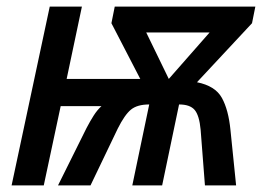

<svg xmlns="http://www.w3.org/2000/svg" viewBox="-20 -559 794 579"><path d="M15 0 130 -539H227L181 -321H403L316 -489L326 -539H750L740 -489L574 -311Q629 -300 649 -264Q669 -228 675 -167L692 0H598L585 -168Q581 -211 567 -227.5Q553 -244 520 -244L469 0H379L430 -244Q394 -244 375 -228.5Q356 -213 335 -171L253 0H155L241 -173Q252 -194 262.5 -210.5Q273 -227 286 -239H163L112 0ZM489 -321 612 -461H421Z"/></svg>

Font: Noto Sans SemiCondensed Medium
Style: Italic
Weight: 500
Width: 4
Italic angle: -12°
Designer: Monotype Design Team
Foundry: Monotype Imaging Inc.
Version: Version 2.013; ttfautohint (v1.8.4.7-5d5b)